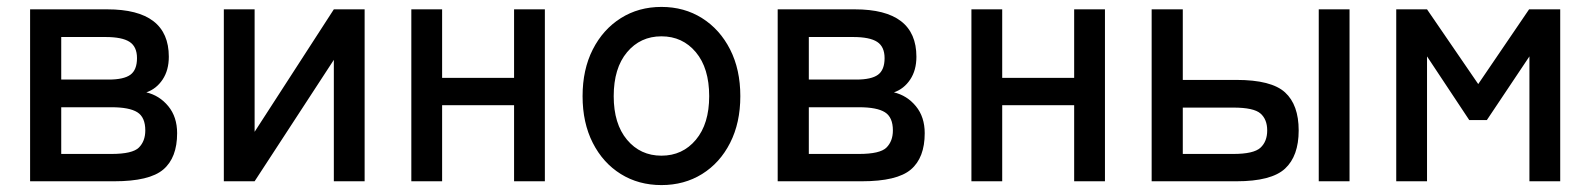

<svg xmlns="http://www.w3.org/2000/svg" viewBox="-20 -524 4598 555"><path d="M67 0V-497H290Q468 -497 468 -360Q468 -321 450 -294Q432 -267 403 -257Q441 -248 466.5 -217Q492 -186 492 -139Q492 -68 452 -34Q412 0 310 0ZM157 -79H302Q363 -79 381.5 -97.5Q400 -116 400 -147Q400 -185 377 -199.5Q354 -214 302 -214H157ZM157 -294H294Q338 -294 357 -308Q376 -322 376 -356Q376 -389 354.5 -403Q333 -417 285 -417H157Z M627 0V-497H716V-143L945 -497H1034V0H945V-351L716 0Z M1169 0V-497H1258V-299H1466V-497H1555V0H1466V-220H1258V0Z M1892 11Q1826 11 1774.5 -21Q1723 -53 1693.5 -111Q1664 -169 1664 -246Q1664 -323 1693.5 -381Q1723 -439 1774.5 -471.5Q1826 -504 1892 -504Q1958 -504 2009.5 -471.5Q2061 -439 2090.5 -381Q2120 -323 2120 -246Q2120 -169 2090.5 -111Q2061 -53 2009.5 -21Q1958 11 1892 11ZM1892 -74Q1953 -74 1991.5 -120Q2030 -166 2030 -246Q2030 -327 1991.5 -373Q1953 -419 1892 -419Q1831 -419 1792.5 -373Q1754 -327 1754 -246Q1754 -166 1792.5 -120Q1831 -74 1892 -74Z M2228 0V-497H2451Q2629 -497 2629 -360Q2629 -321 2611 -294Q2593 -267 2564 -257Q2602 -248 2627.5 -217Q2653 -186 2653 -139Q2653 -68 2613 -34Q2573 0 2471 0ZM2318 -79H2463Q2524 -79 2542.5 -97.5Q2561 -116 2561 -147Q2561 -185 2538 -199.5Q2515 -214 2463 -214H2318ZM2318 -294H2455Q2499 -294 2518 -308Q2537 -322 2537 -356Q2537 -389 2515.5 -403Q2494 -417 2446 -417H2318Z M2788 0V-497H2877V-299H3085V-497H3174V0H3085V-220H2877V0Z M3309 0V-497H3399V-293H3554Q3655 -293 3694.5 -257Q3734 -221 3734 -147Q3734 -73 3694.5 -36.5Q3655 0 3554 0ZM3792 0V-497H3881V0ZM3399 -79H3545Q3604 -79 3623.5 -97Q3643 -115 3643 -147Q3643 -179 3623.5 -196Q3604 -213 3545 -213H3399Z M4016 0V-497H4105L4253 -281L4400 -497H4490V0H4401V-361L4278 -177H4227L4105 -361V0Z"/></svg>

Font: Zen Kaku Gothic Antique Medium
Style: Regular
Weight: 500
Designer: Yoshimichi Ohira
Foundry: Positype
Version: Version 1.002